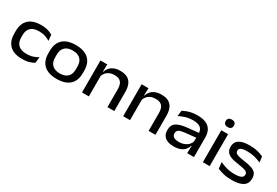

<svg xmlns="http://www.w3.org/2000/svg" viewBox="51 -1589 3633 2518"><g transform="rotate(30 1867.5 -330.0)"><path d="M301.5 13.5Q175 13.5 111 -48.2Q47 -110 47 -223.5V-263.5Q47 -376.5 111 -437.5Q175 -498.5 301 -498.5Q340.5 -498.5 372.8 -492.2Q405 -486 430.5 -475.8Q456 -465.5 474 -455L483.5 -365.5Q453 -385 412.2 -399.2Q371.5 -413.5 316.5 -413.5Q234 -413.5 192.5 -374.5Q151 -335.5 151 -262.5V-225Q151 -152 193 -112.5Q235 -73 318.5 -73Q373.5 -73 414.8 -87.2Q456 -101.5 488.5 -121.5L479 -31Q451 -14 406.2 -0.2Q361.5 13.5 301.5 13.5Z M824 13.5Q696.5 13.5 630 -47.2Q563.5 -108 563.5 -222.5V-263.5Q563.5 -377 630.2 -437.8Q697 -498.5 824 -498.5Q951.5 -498.5 1018.2 -437.8Q1085 -377 1085 -263.5V-222.5Q1085 -108 1018.2 -47.2Q951.5 13.5 824 13.5ZM824 -69.5Q900 -69.5 940.5 -108Q981 -146.5 981 -219.5V-266.5Q981 -338.5 940.8 -377Q900.5 -415.5 824 -415.5Q748.5 -415.5 708 -377Q667.5 -338.5 667.5 -266.5V-219.5Q667.5 -146.5 708 -108Q748.5 -69.5 824 -69.5Z M1587.5 0V-277Q1587.5 -316.5 1575.5 -346.8Q1563.5 -377 1535.8 -394Q1508 -411 1460 -411Q1416 -411 1383.5 -396Q1351 -381 1330.8 -355.2Q1310.5 -329.5 1302 -297.5L1286.5 -373H1307.5Q1317.5 -406.5 1341 -434.8Q1364.5 -463 1403.5 -480Q1442.5 -497 1499 -497Q1567.5 -497 1609.5 -472.5Q1651.5 -448 1671.2 -401.2Q1691 -354.5 1691 -288V0ZM1202.5 0V-484H1306L1302 -357L1306 -347.5V0Z M2211 0V-277Q2211 -316.5 2199 -346.8Q2187 -377 2159.2 -394Q2131.5 -411 2083.5 -411Q2039.5 -411 2007 -396Q1974.5 -381 1954.2 -355.2Q1934 -329.5 1925.5 -297.5L1910 -373H1931Q1941 -406.5 1964.5 -434.8Q1988 -463 2027 -480Q2066 -497 2122.5 -497Q2191 -497 2233 -472.5Q2275 -448 2294.8 -401.2Q2314.5 -354.5 2314.5 -288V0ZM1826 0V-484H1929.5L1925.5 -357L1929.5 -347.5V0Z M2795 0 2799 -127.5 2796 -146V-277.5L2796.5 -298Q2796.5 -355.5 2761.2 -384Q2726 -412.5 2650.5 -412.5Q2587.5 -412.5 2535.5 -396Q2483.5 -379.5 2442 -358.5L2452.5 -444.5Q2475.5 -457 2507 -469.2Q2538.5 -481.5 2578.5 -489.5Q2618.5 -497.5 2666.5 -497.5Q2731 -497.5 2775.5 -482.8Q2820 -468 2847 -440.8Q2874 -413.5 2886 -376.5Q2898 -339.5 2898 -295V0ZM2592.5 12.5Q2509 12.5 2463.5 -24Q2418 -60.5 2418 -128V-137.5Q2418 -211 2469.5 -245.2Q2521 -279.5 2628.5 -290.5L2807 -308.5L2810.5 -236.5L2638.5 -218.5Q2573 -211.5 2547 -195.5Q2521 -179.5 2521 -145.5V-140Q2521 -107.5 2546.8 -90Q2572.5 -72.5 2623 -72.5Q2673 -72.5 2709.2 -87.8Q2745.5 -103 2768 -128.2Q2790.5 -153.5 2798.5 -183.5L2813 -111.5H2793.5Q2784 -78.5 2761.2 -50.2Q2738.5 -22 2697.8 -4.8Q2657 12.5 2592.5 12.5Z M3032.5 0V-484H3135.5V0ZM3084 -561.5Q3052.5 -561.5 3037.2 -576.2Q3022 -591 3022 -617V-619Q3022 -645 3037.2 -659.8Q3052.5 -674.5 3084 -674.5Q3115 -674.5 3130.5 -659.8Q3146 -645 3146 -619V-617Q3146 -591 3130.5 -576.2Q3115 -561.5 3084 -561.5Z M3474.5 13.5Q3401 13.5 3346.8 -0.2Q3292.5 -14 3256 -30.5L3245.5 -125Q3289.5 -103.5 3344.5 -87.8Q3399.5 -72 3469 -72Q3533.5 -72 3565.5 -87.5Q3597.5 -103 3597.5 -135.5V-137.5Q3597.5 -159 3584.2 -172Q3571 -185 3538.5 -193.5Q3506 -202 3448 -210Q3371 -220.5 3327 -238.8Q3283 -257 3264.2 -286.2Q3245.5 -315.5 3245.5 -358V-360.5Q3245.5 -429.5 3298 -464Q3350.5 -498.5 3456.5 -498.5Q3527 -498.5 3579.8 -484.8Q3632.5 -471 3667 -453.5L3677.5 -367.5Q3636.5 -387.5 3583.5 -401.2Q3530.5 -415 3466 -415Q3422 -415 3396 -408.2Q3370 -401.5 3358.8 -389Q3347.5 -376.5 3347.5 -359V-357.5Q3347.5 -337.5 3359 -324.5Q3370.5 -311.5 3401.2 -302.5Q3432 -293.5 3489.5 -285.5Q3566.5 -275.5 3612.8 -259.2Q3659 -243 3679.5 -214.5Q3700 -186 3700 -138.5V-134.5Q3700 -59 3643.5 -22.8Q3587 13.5 3474.5 13.5Z"/></g></svg>

Font: Anek Gurmukhi Medium SemiExpanded
Style: Regular
Weight: 500
Width: 6
Version: Version 1.003